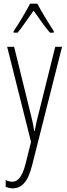

<svg xmlns="http://www.w3.org/2000/svg" viewBox="-20 -784 367 1046"><path d="M183 -764H144C121 -720 78 -648 54 -614V-606H76C102 -637 137 -690 163 -726C191 -687 224 -638 252 -606H273V-614C257 -638 208 -717 183 -764ZM19 -529 149 -11 119 110C99 186 74 206 47 206C35 206 21 202 11 197V234C24 239 35 242 49 242C97 242 132 209 155 116L318 -529H281L189 -160C182 -134 176 -109 169 -70H166C163 -89 163 -100 148 -159L57 -529Z"/></svg>

Font: Noto Sans Thai ExtCond ExtLt
Style: Regular
Weight: 200
Width: 2
Designer: Monotype Design Team
Foundry: Monotype Imaging Inc.
Version: Version 2.002